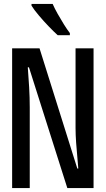

<svg xmlns="http://www.w3.org/2000/svg" viewBox="-20 -961 540 981"><path d="M42 0V-714H182L375 -100H380Q379 -118 375.5 -154Q372 -190 369 -231.5Q366 -273 366 -307V-714H458V0H324L128 -617H122Q126 -567 129 -514.5Q132 -462 132 -412V0ZM275 -781Q256 -798 229.5 -825.5Q203 -853 178.5 -882Q154 -911 141 -932V-941H249Q259 -918 274.5 -890.5Q290 -863 306.5 -836.5Q323 -810 337 -792V-781Z"/></svg>

Font: Noto Sans Mono ExtraCondensed Medium
Style: Regular
Weight: 500
Width: 2
Designer: Monotype Design Team
Foundry: Monotype Imaging Inc.
Version: Version 2.014